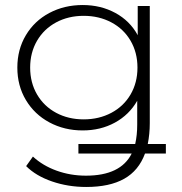

<svg xmlns="http://www.w3.org/2000/svg" viewBox="-20 -546 726 764"><path d="M640 65V27H568C573.3 0.3 576 -27.3 576 -56V-522H528V-406C507.3 -444 477.7 -473.5 439 -494.5C400.3 -515.5 357 -526 309 -526C260.3 -526 216.2 -515.5 176.5 -494.5C136.8 -473.5 105.7 -444 83 -406C60.3 -368 49 -325 49 -277C49 -229 60.3 -186 83 -148C105.7 -110 136.8 -80.3 176.5 -59C216.2 -37.7 260.3 -27 309 -27C356.3 -27 399 -37.3 437 -58C475 -78.7 504.7 -107.7 526 -145V-50C526 -22 523.3 3.7 518 27H292V65H504C474.7 123.7 414 153 322 153C280.7 153 241.7 146.3 205 133C168.3 119.7 137 101 111 77L84 115C110 141 144.3 161.3 187 176C229.7 190.7 275 198 323 198C385 198 435.3 187.2 474 165.5C512.7 143.8 540.3 110.3 557 65ZM423 -97C390.3 -79.7 353.7 -71 313 -71C272.3 -71 235.8 -79.7 203.5 -97C171.2 -114.3 145.8 -138.7 127.5 -170C109.2 -201.3 100 -237 100 -277C100 -317 109.2 -352.7 127.5 -384C145.8 -415.3 171.2 -439.7 203.5 -457C235.8 -474.3 272.3 -483 313 -483C353.7 -483 390.3 -474.3 423 -457C455.7 -439.7 481.2 -415.3 499.5 -384C517.8 -352.7 527 -317 527 -277C527 -237 517.8 -201.3 499.5 -170C481.2 -138.7 455.7 -114.3 423 -97Z"/></svg>

Font: Montserrat Custom ExtraLight
Style: Regular
Weight: 300
Designer: Julieta Ulanovsky
Foundry: Julieta Ulanovsky
Version: Version 7.200